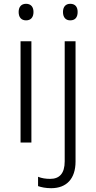

<svg xmlns="http://www.w3.org/2000/svg" viewBox="-20 -749 505 1009"><path d="M117 -729C92 -729 78 -713 78 -686C78 -658 92 -642 117 -642C142 -642 156 -658 156 -686C156 -713 142 -729 117 -729ZM311 -686C311 -658 325 -642 349 -642C375 -642 388 -658 388 -686C388 -713 375 -729 349 -729C325 -729 311 -713 311 -686ZM145 -532H88V0H145ZM249 240C330 240 377 190 377 100V-532H320V99C320 163 292 191 244 191C221 191 200 188 180 180V229C197 235 220 240 249 240Z"/></svg>

Font: Noto Sans Devanagari UI Light
Style: Regular
Weight: 300
Designer: Jelle Bosma - Monotype Design Team
Foundry: Monotype Imaging Inc.
Version: Version 2.004